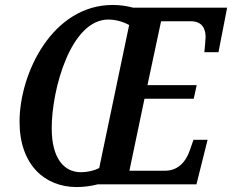

<svg xmlns="http://www.w3.org/2000/svg" viewBox="-20 -745 938 776"><path d="M290 11C318 11 349 7 375 0H774L819 -180H762L747 -137C732 -93 701 -55 647 -55H503L564 -346H763L775 -401H576L631 -659H752C796 -659 811 -630 811 -595C811 -588 807 -543 806 -534H863L898 -714H518C493 -721 463 -725 436 -725C191 -725 59 -448 59 -253C59 -81 159 11 290 11ZM307 -49C240 -49 189 -103 189 -227C189 -384 266 -666 418 -666C451 -666 482 -655 502 -644L381 -66C360 -55 333 -49 307 -49Z"/></svg>

Font: Noto Serif Condensed SemiBold
Style: Italic
Weight: 600
Width: 3
Italic angle: -12°
Designer: Monotype Design Team
Foundry: Monotype Imaging Inc.
Version: Version 2.014